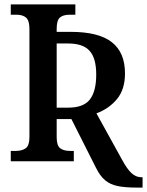

<svg xmlns="http://www.w3.org/2000/svg" viewBox="-20 -734 669 874"><path d="M417 30 305 -192H238V-110Q238 -72 253.5 -59.5Q269 -47 300 -47H316V0H29V-47H51Q81 -47 97.5 -59.5Q114 -72 114 -110V-602Q114 -640 99 -653.5Q84 -667 55 -667H29V-714H323V-667H298Q267 -667 252.5 -654Q238 -641 238 -603V-589H302Q429 -589 489 -542Q549 -495 549 -400Q549 -327 512.5 -283Q476 -239 419 -218L535 -8Q558 35 578.5 54Q599 73 625 73H629V120H606Q550 120 516 113Q482 106 459 87Q436 68 417 30ZM291 -244Q360 -244 389 -281Q418 -318 418 -395Q418 -469 388 -502.5Q358 -536 291 -536H238V-244Z"/></svg>

Font: Noto Serif NarrowSemiBold
Style: Regular
Weight: 600
Width: 4
Designer: Monotype Design Team
Foundry: Monotype Imaging Inc.
Version: Version 1.001